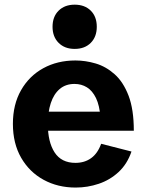

<svg xmlns="http://www.w3.org/2000/svg" viewBox="-20 -803 637 835"><path d="M309.1 12.7Q231.4 12.7 169.7 -21Q107.9 -54.7 72 -116.9Q36.1 -179.2 36.1 -264.2Q36.1 -348.6 71.5 -410.6Q106.9 -472.7 168.2 -506.3Q229.5 -540 308.1 -540Q351.6 -540 396.2 -526.9Q440.9 -513.7 478.5 -480.2Q516.1 -446.8 539.1 -387Q562 -327.1 562 -234.4H129.4V-317.4H432.1L417 -291.5Q413.1 -344.2 397.5 -376.5Q381.8 -408.7 357.9 -423.3Q334 -438 304.2 -438Q265.6 -438 239.7 -416Q213.9 -394 200.9 -354.7Q188 -315.4 188 -263.7Q188 -185.5 217.5 -140.1Q247.1 -94.7 308.1 -94.7Q347.7 -94.7 376.2 -115.2Q404.8 -135.7 419.9 -177.7L551.8 -144Q533.2 -89.4 495.6 -54.7Q458 -20 409.4 -3.7Q360.8 12.7 309.1 12.7ZM304.7 -590.3Q261.2 -590.3 234.9 -616.7Q208.5 -643.1 208.5 -686.5Q208.5 -730.5 234.9 -756.6Q261.2 -782.7 304.7 -782.7Q348.6 -782.7 374.8 -756.6Q400.9 -730.5 400.9 -686.5Q400.9 -643.1 374.8 -616.7Q348.6 -590.3 304.7 -590.3Z"/></svg>

Font: Schibsted Grotesk
Style: Bold
Weight: 700
Designer: Bakken & Baeck AS, Henrik Kongsvoll
Foundry: Schibsted ASA
Version: Version 1.100;gftools[0.9.25]